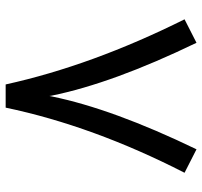

<svg xmlns="http://www.w3.org/2000/svg" viewBox="-38 -679 711 675"><g transform="rotate(90 317.5 -341.5)"><path d="M587.4 -634.8Q422.9 -313.5 358.4 -5.9H276.9Q210 -309.6 47.9 -634.8L130.4 -676.8Q272.5 -382.8 316.4 -167L317.4 -159.7L318.8 -167Q362.8 -382.8 504.9 -676.8Z"/></g></svg>

Font: Dirooz
Style: Regular
Weight: 400
Foundry: DejaVu fonts team - Redesigned by Saber Rastikerdar
Version: Version 0.2.1